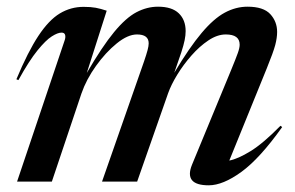

<svg xmlns="http://www.w3.org/2000/svg" viewBox="-20 -543 882 574"><path d="M823.5 -163Q757 -69.5 701.8 -29.2Q646.5 11 604 11Q529 11 554 -50.5L670.5 -332.5Q685.5 -369 691 -384.5Q696.5 -400 696.5 -409.5Q696.5 -440 655 -440Q629.5 -440 603 -422.2Q576.5 -404.5 552.5 -377.2Q528.5 -350 510 -319.8Q491.5 -289.5 482.5 -264L390 0H285L410.5 -359Q418 -381 421.2 -393.2Q424.5 -405.5 424.5 -413.5Q424.5 -440 389.5 -440Q362 -440 329 -413.2Q296 -386.5 267 -346Q238 -305.5 223.5 -263.5L135 0H31L173 -421.5Q176.5 -431 174.8 -438.2Q173 -445.5 164 -445.5Q152.5 -445.5 134.8 -434.2Q117 -423 92 -392.2Q67 -361.5 35 -303.5L29 -306Q63.5 -388.5 94.8 -435.8Q126 -483 158.8 -502.8Q191.5 -522.5 230 -522.5Q251.5 -522.5 266.2 -519.8Q281 -517 299 -511L239.5 -325Q285.5 -404 321 -447Q356.5 -490 388 -506.5Q419.5 -523 452.5 -523Q494 -523 514.5 -503.2Q535 -483.5 535 -450Q535 -437.5 532 -422.8Q529 -408 522 -386.5L501 -325.5Q546.5 -401.5 582.8 -444.5Q619 -487.5 652 -505.2Q685 -523 720 -523Q767.5 -523 788 -500.8Q808.5 -478.5 808.5 -447.5Q808.5 -430 802.8 -408.2Q797 -386.5 777.5 -338.5L665.5 -63Q691.5 -68 729.2 -91.2Q767 -114.5 818.5 -167Z"/></svg>

Font: Newsreader 72pt Medium
Style: Italic
Weight: 500
Italic angle: -17°
Designer: Hugues Gentile
Foundry: Production Type
Version: Version 1.003; ttfautohint (v1.8.3)